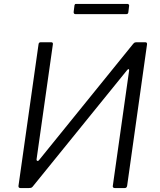

<svg xmlns="http://www.w3.org/2000/svg" viewBox="-20 -957 813 977"><path d="M240 -742Q251 -742 249 -731L166 -146Q165 -141 169.5 -138.5Q174 -136 180 -144L657 -733Q662 -739 665.5 -740.5Q669 -742 677 -742H719Q730 -742 728 -730L627 -12Q626 -6 623 -3Q620 0 614 0H565Q559 0 556 -3Q553 -6 554 -11L637 -598Q638 -604 634.5 -605Q631 -606 625 -598L146 -7Q142 -2 136.5 -1Q131 0 125 0H85Q73 0 74 -11L176 -731Q177 -742 187 -742ZM637 -927 633 -894Q632 -889 629.5 -887Q627 -885 620 -885H364Q359 -885 356.5 -888.5Q354 -892 355 -898L359 -930Q360 -934 361.5 -935.5Q363 -937 366 -937H630Q633 -937 635.5 -933.5Q638 -930 637 -927Z"/></svg>

Font: Libre Franklin Light
Style: Italic
Weight: 300
Italic angle: -8°
Designer: Pablo Impallari, Rodrigo Fuenzalida, Nhung Nguyen
Foundry: Impallari Type
Version: Version 3.000